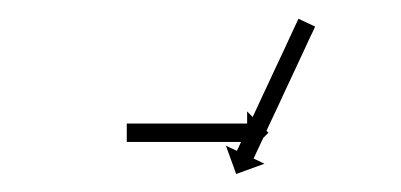

<svg xmlns="http://www.w3.org/2000/svg" viewBox="-20 -450 436 209"><path d="M322.3 -419.5C322.5 -420 322.8 -420.6 323 -421.1L304.9 -429.6C304.7 -429 304.4 -428.5 304.2 -428C303.4 -426.4 302.7 -424.9 302 -423.4C300.9 -421 299.8 -418.7 298.7 -416.3C297.3 -413.2 295.9 -410.2 294.4 -407.1C292.7 -403.5 291.1 -399.9 289.4 -396.2C287.5 -392.2 285.6 -388.1 283.7 -384.1C281.7 -379.8 279.7 -375.4 277.6 -371.1C275.6 -366.6 273.5 -362.2 271.4 -357.7C269.3 -353.2 267.2 -348.8 265.1 -344.3C263.1 -340 261.1 -335.6 259.1 -331.3C257.2 -327.3 255.3 -323.2 253.4 -319.2C251.7 -315.5 250 -311.9 248.3 -308.3C246.9 -305.2 245.5 -302.2 244.1 -299.1C243 -296.7 241.9 -294.4 240.8 -292C240 -290.5 239.3 -289 238.6 -287.4C238.4 -286.9 238.1 -286.4 237.9 -285.8L225.9 -291.4L237.1 -260.6L267.9 -271.8L256 -277.4C256.3 -277.9 256.5 -278.5 256.8 -279C257.5 -280.5 258.2 -282 258.9 -283.6C260 -285.9 261.1 -288.3 262.2 -290.6C263.6 -293.7 265 -296.8 266.5 -299.8C268.2 -303.5 269.9 -307.1 271.5 -310.7C273.4 -314.8 275.3 -318.8 277.2 -322.9C279.2 -327.2 281.2 -331.5 283.3 -335.8C285.3 -340.3 287.4 -344.8 289.5 -349.3C291.6 -353.7 293.7 -358.2 295.8 -362.7C297.8 -367 299.8 -371.3 301.8 -375.6C303.7 -379.7 305.6 -383.7 307.5 -387.8C309.2 -391.4 310.9 -395 312.6 -398.7C314 -401.7 315.4 -404.8 316.8 -407.9C317.9 -410.2 319.1 -412.6 320.2 -414.9C320.9 -416.5 321.6 -418 322.3 -419.5ZM119.5 -315.5C119 -315.5 118.5 -315.5 118 -315.5V-295.5C118.5 -295.5 119 -295.5 119.5 -295.5C120.9 -295.5 122.2 -295.5 123.6 -295.5C125.8 -295.5 127.9 -295.5 130.1 -295.5C132.9 -295.5 135.7 -295.5 138.5 -295.5C141.8 -295.5 145.1 -295.5 148.4 -295.5C152.1 -295.5 155.8 -295.5 159.4 -295.5C163.4 -295.5 167.3 -295.5 171.3 -295.5C175.4 -295.5 179.4 -295.5 183.5 -295.5C187.6 -295.5 191.6 -295.5 195.7 -295.5C199.7 -295.5 203.6 -295.5 207.6 -295.5C211.2 -295.5 214.9 -295.5 218.6 -295.5C221.9 -295.5 225.2 -295.5 228.5 -295.5C231.3 -295.5 234.1 -295.5 236.9 -295.5C239.1 -295.5 241.2 -295.5 243.4 -295.5C244.8 -295.5 246.1 -295.5 247.5 -295.5C248 -295.5 248.5 -295.5 249 -295.5V-282.3L272.2 -305.5L249 -328.7V-315.5C248.5 -315.5 248 -315.5 247.5 -315.5C246.1 -315.5 244.8 -315.5 243.4 -315.5C241.2 -315.5 239.1 -315.5 236.9 -315.5C234.1 -315.5 231.3 -315.5 228.5 -315.5C225.2 -315.5 221.9 -315.5 218.6 -315.5C214.9 -315.5 211.2 -315.5 207.6 -315.5C203.6 -315.5 199.7 -315.5 195.7 -315.5C191.6 -315.5 187.6 -315.5 183.5 -315.5C179.4 -315.5 175.4 -315.5 171.3 -315.5C167.3 -315.5 163.4 -315.5 159.4 -315.5C155.8 -315.5 152.1 -315.5 148.4 -315.5C145.1 -315.5 141.8 -315.5 138.5 -315.5C135.7 -315.5 132.9 -315.5 130.1 -315.5C127.9 -315.5 125.8 -315.5 123.6 -315.5C122.2 -315.5 120.9 -315.5 119.5 -315.5Z"/></svg>

Font: FRB American Cursive Just Arrows Medium
Style: Italic
Weight: 500
Italic angle: -25°
Version: Version 2.0;Modular Font Editor K font №1